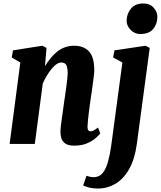

<svg xmlns="http://www.w3.org/2000/svg" viewBox="-20 -829 927 1106"><path d="M239 -448Q255 -473.5 272.5 -495Q290 -516.5 310.5 -532.5Q331 -548.5 355 -557Q379 -565.5 407 -565.5Q462 -565.5 492.5 -533.2Q523 -501 523 -423.5Q523 -410.5 519 -378.8Q515 -347 509.8 -310.5Q504.5 -274 500.5 -247Q497 -222 493.2 -193Q489.5 -164 487 -139Q484.5 -114 484 -100Q484 -82 489.5 -77.2Q495 -72.5 501.5 -72.5Q510 -72.5 519.2 -77.2Q528.5 -82 544.5 -94.5L557.5 -60.5Q552 -52.5 533.5 -35.5Q515 -18.5 483.2 -4.2Q451.5 10 408 10Q373 10 355.8 -2.5Q338.5 -15 333.2 -33.5Q328 -52 328 -71Q328 -79.5 330 -98.5Q332 -117.5 335.5 -142Q339 -166.5 342.8 -192.8Q346.5 -219 349.5 -242.5Q351.5 -253 354.5 -275.2Q357.5 -297.5 361.2 -323.8Q365 -350 367.5 -372.5Q370 -395 370 -405Q370 -430 366 -443.8Q362 -457.5 353.8 -463.2Q345.5 -469 333 -469Q320 -469 306 -459.5Q292 -450 278 -433.2Q264 -416.5 250.8 -394.8Q237.5 -373 226.5 -348.5L180.5 0H35.5L97 -469L47.5 -498L55 -539L224 -565.5L248 -553ZM768 1.5Q756 89 723.5 145.8Q691 202.5 644.5 229.8Q598 257 544 257Q516 257 494.5 251.8Q473 246.5 459 239L478.5 183.5Q485 186 495.8 188.8Q506.5 191.5 519.5 191.5Q546 191.5 563.5 175.8Q581 160 592.5 130.8Q604 101.5 612 60.8Q620 20 626 -29.5L685 -469L631.5 -498L639.5 -539L818.5 -565.5L842.5 -553ZM787 -633Q755 -633 731.2 -658.2Q707.5 -683.5 709.5 -714Q711.5 -753.5 736 -781.2Q760.5 -809 805 -809Q843.5 -809 865.2 -784.5Q887 -760 886.5 -731Q886 -690.5 862.2 -661.8Q838.5 -633 787 -633Z"/></svg>

Font: Merriweather 24pt SemiCondensed Black
Style: Italic
Weight: 900
Width: 4
Italic angle: -7.8°
Designer: Eben Sorkin
Foundry: Eben Sorkin
Version: Version 2.101